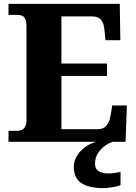

<svg xmlns="http://www.w3.org/2000/svg" viewBox="-20 -734 705 994"><path d="M24 0V-57H71Q85 -57 95 -62.5Q105 -68 111 -80Q117 -92 117 -111V-598Q117 -624 110.5 -636.5Q104 -649 93.5 -653Q83 -657 70 -657H24V-714H600L603 -526H526L521 -575Q519 -601 512 -617Q505 -633 491.5 -641Q478 -649 456 -649H298V-405H534V-341H298V-65H486Q507 -65 520.5 -74.5Q534 -84 542 -100.5Q550 -117 553 -139L561 -188H637L630 0ZM516 240Q439 240 400.5 213.5Q362 187 362 130Q362 99 379 72Q396 45 423 26Q450 7 480 0H565Q544 6 522.5 21.5Q501 37 486.5 60Q472 83 472 115Q472 141 491.5 152.5Q511 164 541 164Q555 164 570.5 162Q586 160 604 156V224Q594 229 577 232.5Q560 236 543.5 238Q527 240 516 240Z"/></svg>

Font: Noto Serif Thai ExtraBold
Style: Regular
Weight: 800
Version: Version 2.001